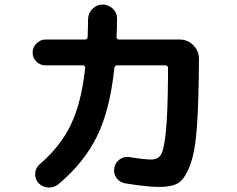

<svg xmlns="http://www.w3.org/2000/svg" viewBox="-20 -810 1040 842"><path d="M179.7 -523.4Q156.2 -523.4 139.6 -540Q123 -556.6 123 -579.6Q123 -602.5 140.1 -619.6Q157.2 -636.7 179.7 -636.7H351.6Q363.3 -636.7 364.3 -647.5Q366.2 -697.3 366.2 -726.6Q367.2 -752.9 385.7 -771.5Q404.3 -790 430.2 -790Q456.1 -790 475.1 -771.5Q494.1 -752.9 493.2 -726.6Q493.2 -699.2 491.2 -648.4Q491.2 -637.7 501 -636.7H767.6Q802.7 -636.7 827.6 -611.8Q852.5 -586.9 852.5 -551.8Q851.6 -360.4 843.3 -249.5Q835 -138.7 812 -81.1Q789.1 -23.4 760.7 -6.8Q732.4 9.8 679.7 9.8Q625 9.8 529.3 -5.9Q504.9 -9.8 490.7 -29.8Q476.6 -49.8 481.4 -74.2Q485.4 -97.7 505.4 -111.3Q525.4 -125 547.9 -121.1Q614.3 -110.4 643.1 -110.4Q671.9 -110.4 685.5 -131.3Q699.2 -152.3 707.5 -232.9Q715.8 -313.5 716.8 -483.4V-511.7Q716.8 -522.5 705.1 -523.4H494.1Q483.4 -523.4 481.4 -510.7Q461.9 -326.2 404.8 -210.9Q347.7 -95.7 236.3 -2Q216.8 13.7 190.9 12.2Q165 10.7 148.4 -7.8Q132.8 -25.4 134.3 -49.8Q135.7 -74.2 154.3 -89.8Q245.1 -168 291 -263.7Q336.9 -359.4 353.5 -511.7Q354.5 -515.6 351.6 -519.5Q348.6 -523.4 343.8 -523.4Z"/></svg>

Font: Rounded-X Mgen+ 2m bold
Style: Bold
Weight: 700
Designer: [Source Han Sans]
Ryoko NISHIZUKA  (kana & ideographs); Paul D. Hunt (Latin, Greek & Cyrillic); Wenlong ZHANG  (bopomofo
Version: Version 1.059.20150602